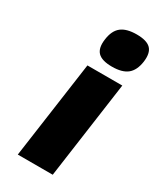

<svg xmlns="http://www.w3.org/2000/svg" viewBox="-187 -794 715 857"><g transform="rotate(30 170.5 -365.0)"><path d="M240.2 0H60.1L130.4 -500H310.1ZM339.8 -640.1Q333 -592.8 306.4 -571.3Q279.8 -549.8 227.5 -549.8Q175.3 -549.8 154.3 -571.3Q133.3 -592.8 140.1 -640.1Q146.5 -687.5 173.3 -708.7Q200.2 -730 252.4 -730Q304.7 -730 325.4 -708.7Q346.2 -687.5 339.8 -640.1Z"/></g></svg>

Font: Fivo Sans Heavy
Style: Regular
Weight: 900
Designer: Alexander Slobzheninov
Foundry: Alexander Slobzheninov
Version: 1.0